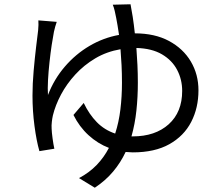

<svg xmlns="http://www.w3.org/2000/svg" viewBox="-20 -813 1040 897"><path d="M589.8 -793Q594.7 -769 600.1 -734.1Q605.5 -699.2 609.9 -657.2Q703.1 -657.2 769.5 -621.6Q835.9 -585.9 871.6 -525.6Q907.2 -465.3 907.2 -391.1Q907.2 -309.1 873.3 -243.4Q839.4 -177.7 771.2 -139.4Q703.1 -101.1 600.1 -101.1L566.9 -103Q543.9 -53.7 508.5 -11.5Q473.1 30.8 422.9 64L349.1 19Q397 -6.3 431.4 -42Q465.8 -77.6 488.8 -122.1Q436.5 -142.1 393.6 -181.4Q350.6 -220.7 323.2 -275.9L371.1 -332Q396.5 -278.8 432.4 -242.2Q468.3 -205.6 518.1 -189Q535.2 -241.7 542.5 -301.8Q549.8 -361.8 549.8 -426.8Q549.8 -468.3 547.9 -508.1Q545.9 -547.9 543 -583Q478 -571.8 425 -540.3Q372.1 -508.8 331.8 -464.8Q291.5 -420.9 265.1 -371.3Q238.8 -321.8 227.1 -273.9Q224.1 -260.7 222.2 -244.1Q220.2 -227.5 221.2 -211.9Q221.7 -195.3 225.6 -166.5Q229.5 -137.7 233.9 -118.2L164.1 -106.9Q150.4 -154.3 141.1 -224.6Q131.8 -294.9 131.8 -366.2Q131.8 -421.9 137.2 -482.4Q142.6 -543 148.7 -593.8Q154.8 -644.5 158.2 -671.9Q159.7 -685.5 159.7 -696.8Q159.7 -708 159.2 -717.8L245.1 -710.9Q241.2 -700.7 238 -688.7Q234.9 -676.8 231.9 -664.1Q227.1 -639.6 221.4 -602.1Q215.8 -564.5 211.2 -521.7Q206.5 -479 204.3 -438.7Q202.1 -398.4 204.1 -369.1Q232.4 -442.9 282.7 -501.5Q333 -560.1 397.9 -598.4Q462.9 -636.7 536.1 -649.9Q532.2 -674.8 529.1 -694.8Q525.9 -714.8 522.9 -729Q520 -744.6 515.9 -762.2Q511.7 -779.8 506.8 -791ZM617.2 -588.9Q620.1 -549.8 622.1 -509Q624 -468.3 624 -426.8Q624 -358.9 617.2 -295.9Q610.4 -232.9 594.2 -175.8H600.1Q705.1 -175.8 768.1 -232.4Q831.1 -289.1 831.1 -388.2Q831.1 -441.4 807.6 -486.3Q784.2 -531.2 736.8 -559.1Q689.5 -586.9 617.2 -588.9Z"/></svg>

Font: Source Han Sans CN
Style: Regular
Weight: 400
Designer: Ryoko NISHIZUKA  (kana, bopomofo & ideographs); Paul D. Hunt (Latin, Greek & Cyrillic); Sandoll Communications , Soo-you
Foundry: Adobe
Version: Version 2.004;hotconv 1.0.118;makeotfexe 2.5.65603